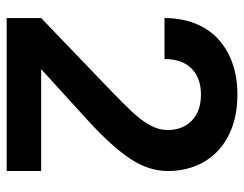

<svg xmlns="http://www.w3.org/2000/svg" viewBox="-100 -650 749 590"><g transform="rotate(90 275.0 -354.5)"><path d="M35 -106 261 -323Q294 -355 317 -379Q340 -403 353.5 -423Q367 -443 373 -460Q379 -477 379 -495Q379 -541 350 -569Q321 -597 270 -597Q219 -597 190 -568Q161 -539 161 -485H35Q35 -536 51 -577.5Q67 -619 97.5 -648Q128 -677 171.5 -693Q215 -709 270 -709Q325 -709 368.5 -693.5Q412 -678 442.5 -649.5Q473 -621 489 -581.5Q505 -542 505 -495Q505 -436 467 -379Q429 -322 349 -249L192 -106H505V0H35Z"/></g></svg>

Font: Retni Sans
Style: Bold
Weight: 700
Designer: Vitaly Kuzmin
Foundry: ParaType Ltd.
Version: Version 1.00;March 2, 2019;FontCreator 11.5.0.2425 64-bit; t